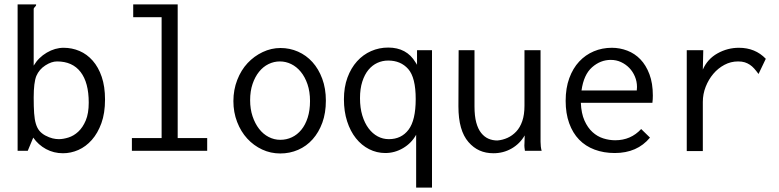

<svg xmlns="http://www.w3.org/2000/svg" viewBox="-20 -685 3540 872"><path d="M60 -665H144V-663Q144 -658 138.5 -653.5Q133 -649 133 -643V-387Q155 -424 192.5 -446Q230 -468 269 -468Q307 -468 341 -453.5Q375 -439 401 -409.5Q427 -380 442 -336Q457 -292 457 -233Q457 -171 440.5 -125.5Q424 -80 397 -49.5Q370 -19 336 -4Q302 11 266 11Q224 11 189 -8Q154 -27 131 -60L106 0H60ZM185 -70Q204 -60 219 -56.5Q234 -53 247 -53Q267 -53 291 -60.5Q315 -68 335.5 -87Q356 -106 369.5 -138Q383 -170 383 -219Q383 -310 346 -358Q309 -406 239 -406Q214 -406 186 -388Q158 -370 145 -340Q133 -310 133 -242Q133 -200 135 -171Q137 -142 143 -122.5Q149 -103 159 -91Q169 -79 185 -70Z M585 -665H787V-58H921V0H579V-58H714V-607H585Z M1254 -467Q1296 -467 1333.5 -450.5Q1371 -434 1399 -403Q1427 -372 1443.5 -327.5Q1460 -283 1460 -228Q1460 -172 1444 -128Q1428 -84 1400 -52.5Q1372 -21 1334 -4.5Q1296 12 1253 12Q1209 12 1170.5 -6Q1132 -24 1103 -55.5Q1074 -87 1057 -131Q1040 -175 1040 -226Q1040 -277 1057.5 -322Q1075 -367 1104.5 -398.5Q1134 -430 1173 -448.5Q1212 -467 1254 -467ZM1388 -226Q1388 -269 1376.5 -302.5Q1365 -336 1346 -359Q1327 -382 1302.5 -394Q1278 -406 1251 -406Q1224 -406 1199.5 -394Q1175 -382 1156.5 -359Q1138 -336 1127 -303.5Q1116 -271 1116 -230Q1116 -190 1127 -157Q1138 -124 1156.5 -100Q1175 -76 1200 -63Q1225 -50 1253 -50Q1281 -50 1305.5 -61.5Q1330 -73 1348.5 -95.5Q1367 -118 1377.5 -151Q1388 -184 1388 -226Z M1874 -390V-457H1942V167H1870V-73Q1849 -35 1811 -12.5Q1773 10 1730 10Q1691 10 1656.5 -7.5Q1622 -25 1596.5 -57Q1571 -89 1556.5 -134Q1542 -179 1542 -234Q1542 -289 1558 -332.5Q1574 -376 1601.5 -406.5Q1629 -437 1665.5 -453Q1702 -469 1743 -469Q1827 -469 1867 -402Q1874 -392 1874 -390ZM1743 -410Q1717 -410 1694 -399.5Q1671 -389 1653.5 -368Q1636 -347 1625.5 -314.5Q1615 -282 1615 -239Q1615 -195 1625.5 -160.5Q1636 -126 1654 -102Q1672 -78 1695.5 -65.5Q1719 -53 1746 -53Q1803 -53 1835.5 -96Q1868 -139 1868 -235Q1868 -333 1834 -371.5Q1800 -410 1743 -410Z M2063 -457H2135V-202Q2135 -158 2143 -128.5Q2151 -99 2165.5 -81Q2180 -63 2198.5 -55Q2217 -47 2239 -47Q2263 -49 2285 -59Q2307 -69 2324.5 -87.5Q2342 -106 2352 -135Q2362 -164 2362 -205V-457H2435V-41Q2435 -18 2440 0H2364Q2363 -7 2362 -15.5Q2361 -24 2362 -35L2363 -70Q2341 -32 2303.5 -10.5Q2266 11 2221 11Q2186 11 2158 -1.5Q2130 -14 2107.5 -40Q2085 -66 2073.5 -106Q2062 -146 2062 -202Z M2759 -468Q2795 -468 2829 -455Q2863 -442 2888.5 -415.5Q2914 -389 2929.5 -348Q2945 -307 2945 -251Q2945 -243 2944.5 -234.5Q2944 -226 2943 -218H2618Q2620 -170 2634.5 -137.5Q2649 -105 2671 -85Q2693 -65 2720 -56.5Q2747 -48 2774 -48Q2845 -48 2892 -99L2932 -60Q2874 10 2772 10Q2722 10 2680.5 -5.5Q2639 -21 2610 -51Q2581 -81 2565 -125.5Q2549 -170 2549 -227Q2549 -285 2565.5 -330Q2582 -375 2610.5 -405.5Q2639 -436 2677 -452Q2715 -468 2759 -468ZM2621 -274H2872Q2872 -278 2872.5 -281.5Q2873 -285 2873 -290Q2873 -315 2863.5 -337.5Q2854 -360 2838 -376.5Q2822 -393 2800.5 -403Q2779 -413 2754 -413Q2707 -413 2669 -379.5Q2631 -346 2621 -274Z M3099 -457H3174L3172 -369Q3193 -417 3238.5 -442.5Q3284 -468 3336 -468Q3410 -468 3458 -418L3425 -349Q3414 -364 3405 -374Q3396 -384 3385.5 -391Q3375 -398 3362.5 -402Q3350 -406 3332 -406Q3299 -406 3270 -390.5Q3241 -375 3219.5 -349.5Q3198 -324 3185 -291Q3172 -258 3172 -222V1H3099Z"/></svg>

Font: Inconsolata
Style: Regular
Weight: 400
Designer: Raph Levien, Kirill Tkachev
Foundry: Cyreal
Version: Version 1.013